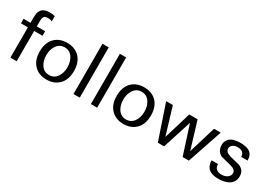

<svg xmlns="http://www.w3.org/2000/svg" viewBox="13 -1554 3353 2389"><g transform="rotate(30 1689.0 -359.5)"><path d="M331 -648Q309 -659 282 -660Q245 -661 231 -654Q224 -650 220.5 -647Q217 -644 210 -631Q201 -611 201 -573V-500H321V-435H201V0H111V-435H11V-500H111V-575Q111 -629 125 -664Q135 -687 152 -702Q161 -709 172 -715Q188 -723 209 -728Q234 -732 266 -732Q302 -732 331 -722Z M880 -250Q880 -122 808 -52Q741 13 634 13Q526 13 460 -52Q388 -122 388 -250Q388 -378 460 -449Q526 -513 634 -513Q741 -513 808 -449Q880 -378 880 -250ZM786 -250Q786 -329 750 -385Q708 -449 634 -449Q560 -449 518 -385Q482 -329 482 -250Q482 -171 518 -116Q559 -52 634 -52Q708 -52 750 -116Q786 -171 786 -250Z M1107 0H1017V-722H1107Z M1357 0H1267V-722H1357Z M1986 -250Q1986 -122 1914 -52Q1847 13 1740 13Q1632 13 1566 -52Q1494 -122 1494 -250Q1494 -378 1566 -449Q1632 -513 1740 -513Q1847 -513 1914 -449Q1986 -378 1986 -250ZM1892 -250Q1892 -329 1856 -385Q1814 -449 1740 -449Q1666 -449 1624 -385Q1588 -329 1588 -250Q1588 -171 1624 -116Q1665 -52 1740 -52Q1814 -52 1856 -116Q1892 -171 1892 -250Z M2844 -500 2675 0H2585L2452 -415L2319 0H2229L2060 -500H2156L2274 -110L2392 -500H2512L2630 -110L2748 -500Z M3321 -147Q3321 -63 3252 -21Q3195 13 3103 13Q2918 13 2918 -145H3010Q3011 -52 3114 -52Q3160 -52 3192 -74Q3229 -98 3229 -140Q3229 -190 3151 -209Q3015 -243 3008 -246Q2930 -283 2930 -375Q2930 -432 2970 -469Q3019 -513 3118 -513Q3207 -513 3252 -485Q3307 -450 3307 -366H3215Q3215 -449 3116 -449Q3077 -449 3049.5 -428.5Q3022 -408 3022 -375Q3022 -324 3100 -303Q3171 -284 3243 -266Q3321 -231 3321 -147Z"/></g></svg>

Font: Mingzat
Style: Regular
Weight: 400
Designer: Jason Glavy (Lepcha), Lorna Priest (Lepcha additions), Walt Agee (Sophia), Victor Gaultney (Sophia)
Foundry: SIL International
Version: Version 0.100